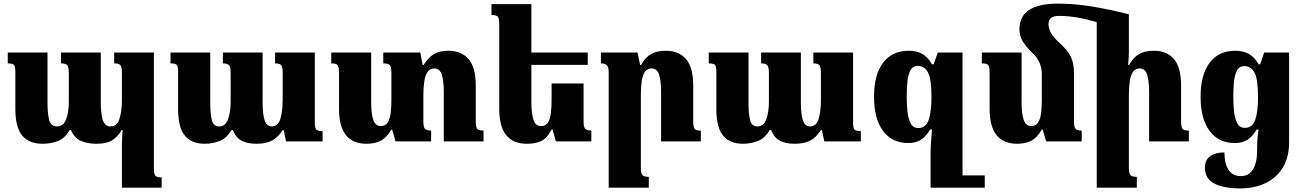

<svg xmlns="http://www.w3.org/2000/svg" viewBox="-20 -783 7230 1063"><path d="M612 -492H832V154Q832 179 839.5 189Q847 199 875 199V256H655V6Q655 -11 656.5 -28.5Q658 -46 659 -63H654Q628 -21 597.5 -4Q567 13 514 13Q465 13 428 -3Q391 -19 373 -63H365Q339 -17 300.5 -2Q262 13 215 13Q142 13 103.5 -32Q65 -77 65 -180V-384Q65 -415 57.5 -423.5Q50 -432 23 -432V-492H243V-215Q243 -152 252.5 -117.5Q262 -83 296 -83Q330 -83 345.5 -121.5Q361 -160 361 -221V-379Q361 -411 352.5 -421.5Q344 -432 318 -432V-492H538V-215Q538 -152 549.5 -117.5Q561 -83 591 -83Q628 -83 641.5 -125.5Q655 -168 655 -233V-381Q655 -410 647.5 -421Q640 -432 612 -432Z M1503 -492H1723V-102Q1723 -77 1730 -67Q1737 -57 1766 -57V0H1564L1550 -63H1545Q1518 -21 1484.5 -4Q1451 13 1400 13Q1352 13 1319.5 -3Q1287 -19 1269 -63H1261Q1235 -17 1195 -2Q1155 13 1113 13Q1041 13 1003.5 -32Q966 -77 966 -180V-384Q966 -415 958.5 -423.5Q951 -432 924 -432V-492H1144V-215Q1144 -152 1153 -117.5Q1162 -83 1194 -83Q1227 -83 1242 -121.5Q1257 -160 1257 -221V-379Q1257 -411 1248.5 -421.5Q1240 -432 1214 -432V-492H1434V-215Q1434 -152 1445 -117.5Q1456 -83 1484 -83Q1520 -83 1532.5 -125.5Q1545 -168 1545 -233V-381Q1545 -410 1537.5 -421Q1530 -432 1503 -432Z M2614 -114Q2614 -81 2621.5 -70.5Q2629 -60 2657 -60V0H2437V-273Q2437 -336 2426 -370Q2415 -404 2384 -404Q2360 -404 2347 -384.5Q2334 -365 2329 -331.5Q2324 -298 2324 -258V-109Q2324 -78 2334 -69Q2344 -60 2367 -60V0H2170L2151 -66H2147Q2119 -19 2086.5 -3Q2054 13 2010 13Q1935 13 1896 -34Q1857 -81 1857 -182V-378Q1857 -411 1850 -421.5Q1843 -432 1814 -432V-492H2035V-217Q2035 -154 2046.5 -119.5Q2058 -85 2088 -85Q2114 -85 2126.5 -104.5Q2139 -124 2143 -157.5Q2147 -191 2147 -233V-382Q2147 -412 2138.5 -422Q2130 -432 2102 -432V-492H2307L2320 -423H2325Q2351 -465 2382.5 -483.5Q2414 -502 2463 -502Q2534 -502 2574 -456Q2614 -410 2614 -308Z M3211 -321V-109Q3211 -78 3221 -69Q3231 -60 3254 -60V0H3058L3039 -66H3034Q3007 -15 2974 -1Q2941 13 2897 13Q2822 13 2783 -34Q2744 -81 2744 -182V-646Q2744 -679 2737 -689.5Q2730 -700 2701 -700V-760H2922V-492H3234V-424H2922V-217Q2922 -154 2933.5 -119.5Q2945 -85 2976 -85Q3001 -85 3013.5 -104.5Q3026 -124 3030 -157.5Q3034 -191 3034 -233V-321Z M3860 -60V0H3640V-273Q3640 -336 3629 -370Q3618 -404 3587 -404Q3563 -404 3550 -384.5Q3537 -365 3532.5 -331.5Q3528 -298 3528 -258V146Q3528 175 3536 185.5Q3544 196 3572 196V256H3350V-383Q3350 -412 3339.5 -422Q3329 -432 3307 -432V-492H3510L3524 -423H3529Q3554 -467 3585.5 -484.5Q3617 -502 3667 -502Q3738 -502 3778 -456Q3818 -410 3818 -308V-114Q3818 -81 3825 -70.5Q3832 -60 3860 -60Z M4483 -492H4703V-102Q4703 -77 4710 -67Q4717 -57 4746 -57V0H4544L4530 -63H4525Q4498 -21 4464.5 -4Q4431 13 4380 13Q4332 13 4299.5 -3Q4267 -19 4249 -63H4241Q4215 -17 4175 -2Q4135 13 4093 13Q4021 13 3983.5 -32Q3946 -77 3946 -180V-384Q3946 -415 3938.5 -423.5Q3931 -432 3904 -432V-492H4124V-215Q4124 -152 4133 -117.5Q4142 -83 4174 -83Q4207 -83 4222 -121.5Q4237 -160 4237 -221V-379Q4237 -411 4228.5 -421.5Q4220 -432 4194 -432V-492H4414V-215Q4414 -152 4425 -117.5Q4436 -83 4464 -83Q4500 -83 4512.5 -125.5Q4525 -168 4525 -233V-381Q4525 -410 4517.5 -421Q4510 -432 4483 -432Z M5172 -492H5309V188H5432V256H5132V60Q5132 44 5133.5 17.5Q5135 -9 5140 -66H5130Q5104 -24 5076 -7.5Q5048 9 5009 9Q4919 9 4869 -58Q4819 -125 4819 -249Q4819 -369 4869 -435.5Q4919 -502 5011 -502Q5054 -502 5085.5 -485Q5117 -468 5140 -427H5149ZM5064 -74Q5106 -74 5121.5 -119Q5137 -164 5137 -247Q5137 -343 5118.5 -380.5Q5100 -418 5061 -418Q5033 -418 5020 -392.5Q5007 -367 5003.5 -327.5Q5000 -288 5000 -248Q5000 -207 5004 -167Q5008 -127 5021.5 -100.5Q5035 -74 5064 -74Z M5624 -620Q5624 -693 5678 -728Q5732 -763 5836 -763Q5928 -763 6025.5 -747Q6123 -731 6230 -704V-493Q6230 -475 6228.5 -457.5Q6227 -440 6226 -423H6231Q6256 -467 6287.5 -484.5Q6319 -502 6369 -502Q6440 -502 6479.5 -456Q6519 -410 6519 -308V-114Q6519 -81 6526.5 -70.5Q6534 -60 6562 -60V0H6342V-273Q6342 -336 6331 -370Q6320 -404 6289 -404Q6265 -404 6252 -384.5Q6239 -365 6234.5 -331.5Q6230 -298 6230 -258V146Q6230 175 6238 185.5Q6246 196 6274 196V256H6052V-660Q5938 -695 5845 -695Q5811 -695 5798 -683Q5785 -671 5785 -649Q5785 -626 5798 -602Q5811 -578 5846 -545Q5891 -506 5908.5 -468.5Q5926 -431 5926 -383V-109Q5926 -78 5935.5 -69Q5945 -60 5969 -60V0H5772L5753 -66H5748Q5721 -19 5688 -3Q5655 13 5612 13Q5537 13 5498 -34Q5459 -81 5459 -182V-378Q5459 -411 5452 -421.5Q5445 -432 5416 -432V-492H5636V-217Q5636 -154 5647.5 -119.5Q5659 -85 5690 -85Q5715 -85 5727.5 -104.5Q5740 -124 5744 -157.5Q5748 -191 5748 -233V-372Q5748 -409 5734 -438.5Q5720 -468 5691 -495Q5659 -526 5641.5 -555.5Q5624 -585 5624 -620Z M6847 260Q6754 260 6702.5 233Q6651 206 6651 145Q6651 104 6679 82.5Q6707 61 6759 61Q6759 123 6782 157.5Q6805 192 6849 192Q6894 192 6917 155Q6940 118 6940 50V40Q6940 21 6941 -3Q6942 -27 6948 -66H6938Q6912 -24 6884 -7.5Q6856 9 6817 9Q6727 9 6677 -58Q6627 -125 6627 -249Q6627 -369 6677 -435.5Q6727 -502 6819 -502Q6862 -502 6893.5 -485Q6925 -468 6948 -427H6957L6979 -492H7117V5Q7117 88 7082 145Q7047 202 6986 231Q6925 260 6847 260ZM6872 -75Q6914 -75 6929.5 -119.5Q6945 -164 6945 -246Q6945 -343 6926 -380Q6907 -417 6869 -417Q6841 -417 6828 -391.5Q6815 -366 6811.5 -327Q6808 -288 6808 -248Q6808 -207 6812 -167.5Q6816 -128 6829.5 -101.5Q6843 -75 6872 -75Z"/></svg>

Font: Noto Serif Armenian SemiCondensed Black
Style: Regular
Weight: 900
Width: 4
Designer: Monotype Design Team
Foundry: Monotype Imaging Inc.
Version: Version 2.008; ttfautohint (v1.8.4.7-5d5b)